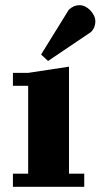

<svg xmlns="http://www.w3.org/2000/svg" viewBox="-20 -723 389 743"><path d="M30 -441H89L247 -465V-51H306V0H30V-51H89V-391H30ZM246 -685Q265 -703 287 -703Q299 -703 310 -697.5Q321 -692 329.5 -683Q338 -674 343.5 -663Q349 -652 349 -640Q349 -629 345 -618.5Q341 -608 332 -599L166 -487L139 -512Z"/></svg>

Font: Bigshot One
Style: Regular
Weight: 400
Designer: Gesine Todt
Foundry: Gesine Todt
Version: Version 1.001